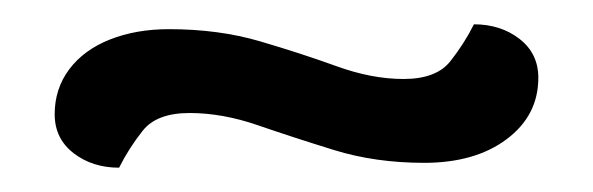

<svg xmlns="http://www.w3.org/2000/svg" viewBox="-20 -347 488 158"><path d="M312 -282Q339 -282 350.5 -296.5Q362 -311 370 -327Q392 -327 407.5 -315Q423 -303 423 -283Q423 -252 397 -232.5Q371 -213 329 -213Q289 -213 255 -223.5Q221 -234 192 -244Q163 -254 136 -254Q109 -254 97.5 -239.5Q86 -225 78 -209Q56 -209 40.5 -221Q25 -233 25 -253Q25 -274 37 -290Q49 -306 70.5 -314.5Q92 -323 119 -323Q160 -323 194 -313Q228 -303 257 -292.5Q286 -282 312 -282Z"/></svg>

Font: Baloo Bhaijaan 2
Style: Regular
Weight: 400
Designer: Sanskriti Dholi, Noopur Datye and Ek Type
Foundry: Ek Type
Version: Version 1.701